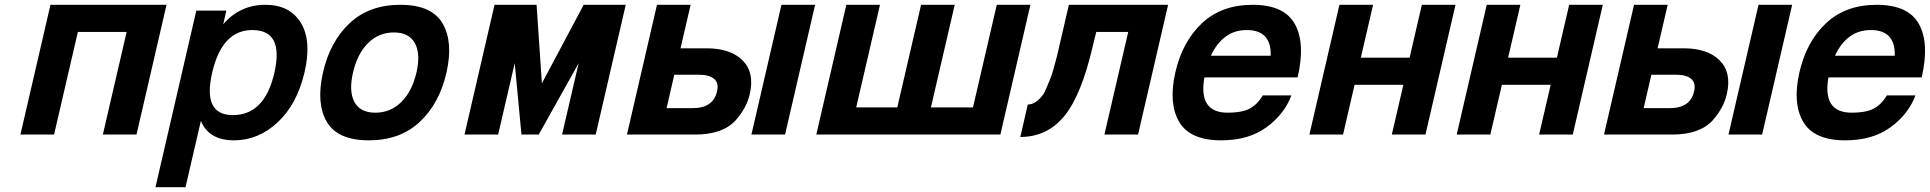

<svg xmlns="http://www.w3.org/2000/svg" viewBox="-20 -560 8031 799"><path d="M190 -540H673L548 0H408L507 -427H304L205 0H65Z M949 -81Q1082 -81 1122 -258Q1162 -435 1030 -435Q904 -435 863 -258Q822 -81 949 -81ZM797 -516H922L909 -459Q978 -540 1085 -540Q1186 -540 1232 -465Q1278 -390 1247 -258Q1216 -126 1135.5 -51Q1055 24 954 24Q849 24 816 -57L752 219H627Z M1511.5 -380.5Q1467 -336 1449 -258Q1431 -180 1455 -135.5Q1479 -91 1542 -91Q1605 -91 1650 -135.5Q1695 -180 1713 -258Q1731 -336 1706.5 -380.5Q1682 -425 1619 -425Q1556 -425 1511.5 -380.5ZM1340 -53Q1295 -130 1324 -258Q1353 -386 1434.5 -463Q1516 -540 1646 -540Q1776 -540 1821.5 -463Q1867 -386 1838 -258Q1809 -130 1727 -53Q1645 24 1515 24Q1385 24 1340 -53Z M2222 0H2150L2122 -297L2053 0H1913L2038 -540H2213L2235 -213L2409 -540H2584L2459 0H2319L2388 -297Z M2920 -359Q3020 -359 3070.5 -308.5Q3121 -258 3100 -168Q3087 -111 3042 -60Q2988 0 2872 0H2589L2714 -540H2854L2812 -359ZM2964 -180Q2972 -215 2951.5 -232Q2931 -249 2890 -249H2786L2754 -110H2863Q2948 -110 2964 -180ZM3372 -540 3247 0H3107L3232 -540Z M4143 0H3377L3502 -540H3642L3543 -113H3714L3813 -540H3953L3854 -113H4029L4128 -540H4268Z M4428 -540H4841L4716 0H4576L4675 -427H4542L4527 -366Q4480 -164 4410 -78Q4338 10 4226 10L4257 -125Q4291 -125 4323 -169Q4328 -176 4353 -238Q4362 -261 4379 -328Z M5168 -435Q5069 -435 5019 -328H5268Q5271 -435 5168 -435ZM5062 24Q4932 24 4887 -53Q4842 -130 4871 -258Q4900 -386 4981.5 -463Q5063 -540 5193 -540Q5324 -540 5368.5 -460Q5413 -380 5380 -238H4992Q4966 -91 5089 -91Q5145 -91 5177.5 -106.5Q5210 -122 5235 -163H5354Q5325 -85 5250.5 -30.5Q5176 24 5062 24Z M5554 -540H5694L5643 -320H5846L5897 -540H6037L5912 0H5772L5820 -207H5617L5569 0H5429Z M6167 -540H6307L6256 -320H6459L6510 -540H6650L6525 0H6385L6433 -207H6230L6182 0H6042Z M6986 -359Q7086 -359 7136.5 -308.5Q7187 -258 7166 -168Q7153 -111 7108 -60Q7054 0 6938 0H6655L6780 -540H6920L6878 -359ZM7030 -180Q7038 -215 7017.5 -232Q6997 -249 6956 -249H6852L6820 -110H6929Q7014 -110 7030 -180ZM7438 -540 7313 0H7173L7298 -540Z M7765 -435Q7666 -435 7616 -328H7865Q7868 -435 7765 -435ZM7659 24Q7529 24 7484 -53Q7439 -130 7468 -258Q7497 -386 7578.5 -463Q7660 -540 7790 -540Q7921 -540 7965.5 -460Q8010 -380 7977 -238H7589Q7563 -91 7686 -91Q7742 -91 7774.5 -106.5Q7807 -122 7832 -163H7951Q7922 -85 7847.5 -30.5Q7773 24 7659 24Z"/></svg>

Font: Miedinger
Style: Bold-Italic
Weight: 700
Italic angle: -13°
Version: Version 001.000